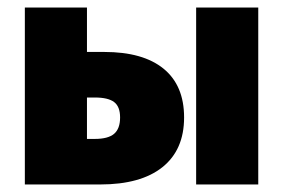

<svg xmlns="http://www.w3.org/2000/svg" viewBox="-20 -490 752 510"><path d="M257 -352Q360 -352 414.5 -307.5Q469 -263 469 -178Q469 -92 411.5 -46Q354 0 246 0H46V-470H211V-352ZM501 -470H666V0H501ZM232 -121Q267 -121 283 -134.5Q299 -148 299 -178Q299 -207 283 -219Q267 -231 232 -231H211V-121Z"/></svg>

Font: Tilda Sans Black
Style: Regular
Weight: 900
Designer: ParaType Ltd
Foundry: ParaType Ltd
Version: Version 1.009